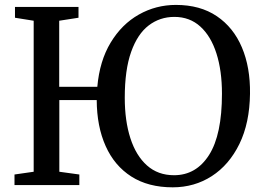

<svg xmlns="http://www.w3.org/2000/svg" viewBox="-20 -772 1091 801"><path d="M227 -410H386Q395.5 -518 441.8 -594.5Q488 -671 559.2 -711.2Q630.5 -751.5 714 -751.5Q815 -751.5 884.5 -704.5Q954 -657.5 989.2 -574.2Q1024.5 -491 1023 -381Q1021.5 -259 978.8 -171.5Q936 -84 863.5 -37.2Q791 9.5 700.5 9.5Q598.5 9.5 528 -35.5Q457.5 -80.5 420.8 -162.5Q384 -244.5 383.5 -354.5H227.5V-55.5L311 -44V0H40.5V-44L120.5 -55.5V-685.5L42.5 -698V-743H307.5V-698L227 -685.5ZM706 -41Q798.5 -41 852.2 -125.5Q906 -210 906 -381Q906 -477 883 -549Q860 -621 815.8 -661.2Q771.5 -701.5 707.5 -701.5Q647 -701.5 600.2 -665.8Q553.5 -630 527 -555.2Q500.5 -480.5 500.5 -364Q500.5 -268 524 -195.2Q547.5 -122.5 593.2 -81.8Q639 -41 706 -41Z"/></svg>

Font: Merriweather Text
Style: Regular
Weight: 400
Designer: Eben Sorkin
Foundry: Eben Sorkin
Version: Version 2.100; ttfautohint (v1.7.19-72a1) -l 8 -r 50 -G 200 